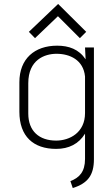

<svg xmlns="http://www.w3.org/2000/svg" viewBox="-20 -741 531 971"><path d="M126 -580 157 -548 273 -659 384 -548 416 -580 274 -721ZM413 -441C379 -492 328 -510 269 -510C155 -510 78 -444 78 -325V-176C78 -51 149 12 264 12C328 12 378 -13 410 -65V63C410 128 381 158 336 175L348 210C424 186 455 145 455 64V-501H410ZM123 -320C123 -439 206 -469 266 -469C333 -469 402 -438 410 -354V-169C410 -71 333 -30 264 -30C178 -30 123 -78 123 -167Z"/></svg>

Font: Advent Pro
Style: Light
Weight: 300
Designer: Andreas Kalpakidis
Foundry: Andreas Kalpakidis
Version: Version 2.002 2007